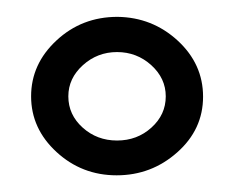

<svg xmlns="http://www.w3.org/2000/svg" viewBox="-20 -692 298 229"><path d="M120.1 -671.9Q161.6 -671.4 191.9 -643.6Q222.2 -615.7 222.2 -576.7Q222.2 -537.6 191.4 -510.3Q160.6 -482.9 119.1 -482.9Q77.6 -482.9 47.4 -510.7Q17.1 -538.6 17.1 -577.1Q17.1 -615.7 47.4 -643.8Q77.6 -671.9 120.1 -671.9ZM177.7 -577.1Q177.7 -598.6 160.4 -614.3Q143.1 -629.9 119.6 -629.9Q96.2 -629.9 78.9 -614.3Q61.5 -598.6 61.5 -577.1Q61.5 -555.2 78.6 -539.8Q95.7 -524.4 119.6 -524.4Q143.6 -524.4 160.6 -539.8Q177.7 -555.2 177.7 -577.1Z"/></svg>

Font: Manjari
Style: Regular
Weight: 400
Designer: Santhosh Thottingal <santhosh.thottingal@gmail.com>
Foundry: SMC
Version: Version 2.000